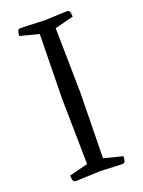

<svg xmlns="http://www.w3.org/2000/svg" viewBox="-135 -764 615 827"><g transform="rotate(-20 172.5 -350.0)"><path d="M65 0Q54 0 52 -12.5Q50 -25 50 -30L136 -52L131 -350L136 -648L50 -670Q50 -675 52 -687.5Q54 -700 65 -700Q65 -700 73.5 -700Q82 -700 106 -699Q130 -698 177 -696Q224 -698 245.5 -699Q267 -700 273.5 -700Q280 -700 280 -700Q291 -700 293 -687.5Q295 -675 295 -670L209 -648L214 -350L209 -52L295 -30Q295 -25 293 -12.5Q291 0 280 0Q280 0 273.5 0Q267 0 245.5 -1Q224 -2 177 -4Q130 -2 106 -1Q82 0 73.5 0Q65 0 65 0Z"/></g></svg>

Font: Mate
Style: Regular
Weight: 400
Designer: Eduardo Rodriguez Tunni
Foundry: Eduardo Rodriguez Tunni
Version: Version 1.003; ttfautohint (v1.8.4.7-5d5b);gftools[0.9.24]